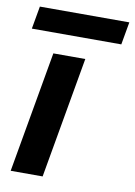

<svg xmlns="http://www.w3.org/2000/svg" viewBox="-80 -747 562 799"><g transform="rotate(10 200.5 -347.0)"><path d="M22 0 112 -512H247L157 0ZM6 -598 23 -694H401L384 -598Z"/></g></svg>

Font: DM Sans 12pt
Style: Bold Italic
Weight: 700
Italic angle: -10°
Version: Version 4.004;gftools[0.9.30]